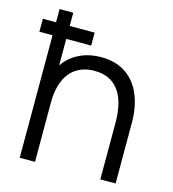

<svg xmlns="http://www.w3.org/2000/svg" viewBox="-108 -809 809 898"><g transform="rotate(15 297.0 -360.0)"><path d="M534 0H460V-275.7Q460 -320.5 451.5 -358.2Q443 -396 424.2 -424.2Q405.3 -452.3 375.6 -467.8Q345.8 -483.3 303.3 -483.3Q264.5 -483.3 234.7 -470Q204.8 -456.7 184.7 -431.4Q164.5 -406.2 154.1 -370Q143.7 -333.8 143.7 -288L91.7 -299.7Q91.7 -382.7 120.7 -439.2Q149.7 -495.7 200.6 -524.5Q251.5 -553.3 317.7 -553.3Q366.2 -553.3 402.3 -538.5Q438.5 -523.7 463.8 -498.2Q489 -472.7 504.5 -439.8Q520 -406.8 527 -370.2Q534 -333.5 534 -297ZM143.7 0H69.7V-720H136V-313.3H143.7ZM256.7 -593.3H6V-656H256.7Z"/></g></svg>

Font: Manrope Variable Light
Style: Regular
Weight: 200
Designer: Mikhail Sharanda
Foundry: Mikhail Sharanda
Version: Version 4.505